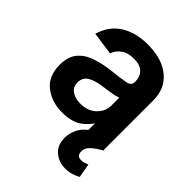

<svg xmlns="http://www.w3.org/2000/svg" viewBox="-215 -675 1004 1004"><g transform="rotate(45 287.5 -172.5)"><path d="M90 -29Q37 -71 37 -153Q37 -216 67 -250Q97 -285 146 -300Q192 -316 247 -322Q314 -329 349 -336Q379 -342 379 -368V-370Q379 -409 356 -430Q334 -451 290 -451Q242 -451 218 -431Q191 -412 181 -382L54 -400Q77 -478 139 -517Q200 -555 289 -555Q329 -555 369 -546Q406 -538 441 -515Q475 -492 495 -456Q515 -419 515 -365V3H384V-72H386Q368 -39 329 -12Q288 14 223 14Q143 14 90 -29ZM346 -119Q379 -151 379 -196V-253Q377 -251 354 -245Q324 -239 307 -237Q283 -233 266 -231Q224 -225 196 -208Q168 -190 168 -155Q168 -120 193 -104Q217 -86 256 -86Q313 -86 346 -119ZM364 185Q325 155 325 98Q325 63 343 28Q365 -14 423 -41L518 0Q477 23 459 41Q437 60 437 87Q437 120 468 120Q481 120 491 117L512 109L526 187Q504 198 491 202Q469 210 442 210Q397 210 364 185Z"/></g></svg>

Font: Sinter Bold
Style: Regular
Weight: 700
Foundry: Adobe & rsms
Version: Version 1.000